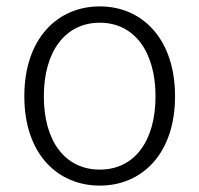

<svg xmlns="http://www.w3.org/2000/svg" viewBox="-20 -567 623 600"><path d="M292 13C424 13 527 -87 527 -266C527 -446 424 -547 292 -547C159 -547 56 -446 56 -266C56 -87 159 13 292 13ZM292 -37C183 -37 117 -126 117 -266C117 -405 183 -496 292 -496C400 -496 466 -405 466 -266C466 -126 400 -37 292 -37Z"/></svg>

Font: Spoqa Han Sans Neo Light
Style: Regular
Weight: 300
Designer: [Spoqa Han Sans Neo] Dong-huui Kim  Younghwa Kang  Yujin Lee  [Noto Sans] Ryoko NISHIZUKA  (kana & ideographs); Paul D. 
Foundry: Spoqa (http://www.spoqa-han-sans.com)
Version: Version 1.000